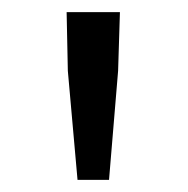

<svg xmlns="http://www.w3.org/2000/svg" viewBox="-20 -790 310 317"><path d="M108 -493H160L175 -673L178 -770H90L92 -673Z"/></svg>

Font: Genne Gothic Normal
Style: Regular
Weight: 350
Designer: Ryoko NISHIZUKA (kana & ideographs); Paul D. Hunt (Latin, Greek & Cyrillic); Wenlong ZHANG (bopomofo); Sandoll Communica
Foundry: Adobe Systems Incorporated
Version: Version 1.004;PS 1.004;hotconv 16.6.51;makeotf.lib2.5.65220